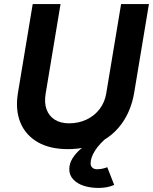

<svg xmlns="http://www.w3.org/2000/svg" viewBox="-20 -720 753 945"><path d="M314 14Q225 14 165.5 -20.5Q106 -55 80.5 -116.5Q55 -178 68 -261L141 -700H278L205 -261Q197 -215 209 -182Q221 -149 249.5 -131Q278 -113 320 -113Q367 -113 406 -131.5Q445 -150 470.5 -183.5Q496 -217 503 -261L576 -700H713L640 -261Q625 -176 581 -114Q537 -52 469 -19Q401 14 314 14ZM466 205Q425 205 392.5 194.5Q360 184 340.5 163Q321 142 321 113Q321 85 336.5 60Q352 35 376.5 14Q401 -7 430.5 -25.5Q460 -44 488 -59L519 -54Q471 -15 448.5 20Q426 55 426 84Q426 98 435 105.5Q444 113 456 113Q472 113 485 110Q498 107 508 103L542 190Q525 198 505 201.5Q485 205 466 205Z"/></svg>

Font: Figtree
Style: Bold Italic
Weight: 700
Italic angle: -9.5°
Foundry: Erik Kennedy
Version: Version 2.001;gftools[0.9.30]